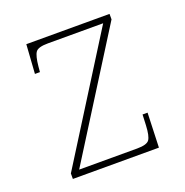

<svg xmlns="http://www.w3.org/2000/svg" viewBox="-103 -629 694 722"><g transform="rotate(-20 244.5 -268.0)"><path d="M418 -138.2 413.1 0H68.8V-22L376 -511.2H154.8Q115.7 -511.2 105.7 -497.1Q95.7 -482.9 91.8 -441.9L89.8 -419.9H69.8L77.6 -536.1H410.6V-514.2L103 -24.9H335Q374 -24.9 384 -39.1Q394 -53.2 396 -95.2L397.9 -138.2Z"/></g></svg>

Font: Koh Santepheap Thin
Style: Regular
Weight: 100
Designer: Danh Hong
Version: Version 2.002; ttfautohint (v1.8.3)